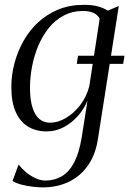

<svg xmlns="http://www.w3.org/2000/svg" viewBox="-20 -546 547 813"><path d="M305 -275.5 310.5 -310H507L501.5 -275.5ZM394.5 43.5Q387 93 367 130.8Q347 168.5 316.5 194.5Q286 220.5 246.8 234Q207.5 247.5 162 247.5Q144.5 247.5 119.5 244.8Q94.5 242 71 235.8Q47.5 229.5 33 220.5L59 150.5Q70 166 88.5 181.8Q107 197.5 129 208Q151 218.5 172.5 218.5Q210.5 218.5 241.5 200.5Q272.5 182.5 293.8 142.2Q315 102 326 35.5L350.5 -120.5Q337.5 -86.5 311.2 -56.5Q285 -26.5 250.8 -8Q216.5 10.5 178 10.5Q132 10.5 98.2 -10.2Q64.5 -31 46.2 -72.8Q28 -114.5 28 -177.5Q28 -227.5 41 -277.2Q54 -327 79 -371.8Q104 -416.5 141 -451Q178 -485.5 226.5 -505.5Q275 -525.5 334.5 -525.5Q370 -525.5 393.5 -519.2Q417 -513 436.5 -501L483 -520.5ZM402 -466.5Q394.5 -482.5 376.8 -491Q359 -499.5 332 -499.5Q286.5 -499.5 250 -480.2Q213.5 -461 186.8 -427.8Q160 -394.5 142.2 -352.5Q124.5 -310.5 115.8 -264.5Q107 -218.5 107 -174.5Q107 -136 113 -108.2Q119 -80.5 130 -62.2Q141 -44 156.8 -35.2Q172.5 -26.5 192.5 -26.5Q225.5 -26.5 259.2 -46.5Q293 -66.5 319.8 -101.2Q346.5 -136 358 -180.5Z"/></svg>

Font: Merriweather 120pt Light
Style: Italic
Weight: 300
Italic angle: -7.8°
Version: Version 2.101